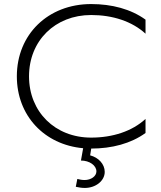

<svg xmlns="http://www.w3.org/2000/svg" viewBox="-20 -726 795 946"><path d="M63 -350C63 -156.5 198 -13 389.7 4.3L378.8 65C420.9 65 455 89 455 118.6C455 142.2 428.8 161 396.6 161C384 161 373.3 158.8 361 155.7L353.4 194.3C368.9 197.6 382 200 398 200C452 200 496 164.6 496 121C496 82.6 465.5 50.1 424.1 39.4L429.5 6C531.4 5.9 624.7 -18.6 697 -70.8V-140C630.8 -79.2 535.2 -48 429 -48C251.5 -48 123 -174.8 123 -350C123 -525.2 251.5 -652 429 -652C535.2 -652 630.8 -620.8 697 -560V-629.2C624.6 -681.5 531.1 -706 429 -706C216.7 -706 63 -556.5 63 -350Z"/></svg>

Font: Resamitz
Style: Regular
Weight: 500
Designer: gluk
Foundry: gluk
Version: Version 0.047